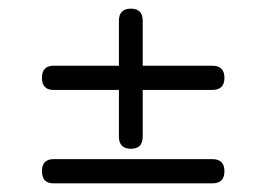

<svg xmlns="http://www.w3.org/2000/svg" viewBox="-20 -540 616 444"><path d="M104 -332Q77 -332 77 -360Q77 -388 104 -388H255V-492Q255 -520 283 -520Q310 -520 310 -492V-388H471Q499 -388 499 -360Q499 -332 471 -332H310V-224Q310 -196 283 -196Q255 -196 255 -224V-332ZM104 -116Q77 -116 77 -144Q77 -172 104 -172H471Q499 -172 499 -144Q499 -116 471 -116Z"/></svg>

Font: Jura Medium
Style: Regular
Weight: 500
Designer: Daniel Johnson, Alexei Vanyashin
Foundry: Daniel Johnson
Version: Version 5.103